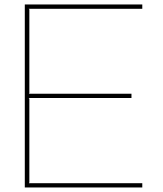

<svg xmlns="http://www.w3.org/2000/svg" viewBox="-20 -830 720 850"><path d="M609.9 -19V0H89.8V-810.1H609.9V-791H106.9L109.9 -788.1V-418L107.9 -415H562V-396H106.9L109.9 -393.1V-22L107.9 -19Z"/></svg>

Font: Sinkin Sans 100 Thin
Style: Regular
Weight: 100
Designer: Keith Bates
Foundry: K-Type
Version: Sinkin Sans (version 1.0)  by Keith Bates   •   © 2014   www